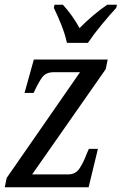

<svg xmlns="http://www.w3.org/2000/svg" viewBox="-20 -786 511 806"><path d="M0 0 8 -39 316 -483H207Q173 -483 157.5 -462Q142 -441 123 -400L121 -396H83L122 -536H432L424 -496L115 -54H267Q297 -54 313.5 -78.5Q330 -103 343 -138L353 -161H391L352 0ZM261 -606Q253 -643 236.5 -684Q220 -725 206 -753L209 -766H244Q262 -747 281 -720.5Q300 -694 314 -668Q339 -694 371 -721Q403 -748 430 -766H471L468 -753Q442 -725 408 -684Q374 -643 349 -606Z"/></svg>

Font: Noto Serif Condensed
Style: Italic
Weight: 400
Width: 3
Italic angle: -12°
Designer: Monotype Design Team
Foundry: Monotype Imaging Inc.
Version: Version 2.014; ttfautohint (v1.8.4.7-5d5b)